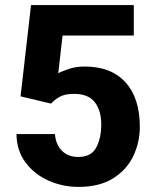

<svg xmlns="http://www.w3.org/2000/svg" viewBox="-20 -731 617 761"><path d="M182.6 -320.3 61.5 -349.1 103 -710.9H510.3V-590.3H228L210.9 -440.4Q224.1 -448.2 252.7 -457.8Q281.2 -467.3 315.9 -467.3Q420.4 -467.3 477.3 -404.8Q534.2 -342.3 534.2 -228.5Q534.2 -166.5 508.1 -112.1Q481.9 -57.6 428 -23.9Q374 9.8 291 9.8Q228.5 9.8 172.4 -15.1Q116.2 -40 81.1 -87.2Q45.9 -134.3 45.4 -199.7H197.8Q201.2 -157.2 225.8 -133.1Q250.5 -108.9 290 -108.9Q341.8 -108.9 361.6 -146.5Q381.3 -184.1 381.3 -237.8Q381.3 -293 355.7 -325.9Q330.1 -358.9 273.4 -358.9Q236.3 -358.9 215.3 -346.7Q194.3 -334.5 182.6 -320.3Z"/></svg>

Font: Vazirmatn UI ExtraBold
Style: Regular
Weight: 800
Designer: Saber Rastikerdar
Foundry: Saber Rastikerdar
Version: Version 33.003